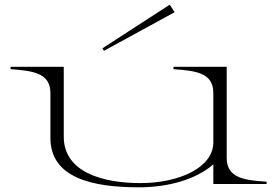

<svg xmlns="http://www.w3.org/2000/svg" viewBox="-20 -785 1182 819"><path d="M572 14C697 14 816 -19 890 -84V0H1117V-10C1026 -16 947 -24 947 -111V-500H720V-490C810 -483 890 -477 890 -389V-178C890 -70 744 -4 579 -4C417 -4 252 -51 252 -202V-500H25V-490C115 -483 195 -476 195 -389V-197C195 -26 374 14 572 14ZM725 -733 704 -765 417 -579 423 -568Z"/></svg>

Font: Sprat Extended Light
Style: Regular
Weight: 300
Width: 9
Designer: Ethan Nakache
Foundry: Collletttivo
Version: Version 2.000;Glyphs 3.2 (3217)